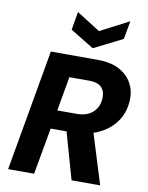

<svg xmlns="http://www.w3.org/2000/svg" viewBox="-101 -1020 843 1091"><g transform="rotate(10 321.0 -474.0)"><path d="M23 0 146 -700H415Q493 -700 542.5 -673Q592 -646 615.5 -601.5Q639 -557 636 -505Q633 -435 596 -382Q559 -329 494 -299Q429 -269 342 -269H221L173 0ZM389 0 302 -306H459L554 0ZM240 -377H353Q411 -377 445 -408Q479 -439 481 -491Q483 -529 461 -552Q439 -575 388 -575H275ZM561 -948 542 -843 377 -760 241 -843 259 -948 395 -862Z"/></g></svg>

Font: DM Sans Black
Style: Italic
Weight: 900
Italic angle: -10°
Designer: Colophon Foundry, Jonny Pinhorn
Foundry: Colophon Foundry
Version: Version 4.004;gftools[0.9.30]